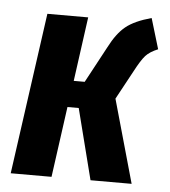

<svg xmlns="http://www.w3.org/2000/svg" viewBox="-45 -587 557 628"><g transform="rotate(5 234.0 -273.0)"><path d="M458 -446Q431 -435 417.5 -420Q404 -405 384 -367L333 -273L410 0H275L216 -232H179L147 0H13L87 -530H221L192 -319H228L292 -438Q316 -485 344.5 -508Q373 -531 428 -546Z"/></g></svg>

Font: Fira Sans Compressed SemiBold
Style: Italic
Weight: 600
Width: 1
Italic angle: -8°
Designer: bBox Type GmbH & Carrois Corporate GbR & Edenspiekermann AG
Foundry: bBox Type GmbH & Carrois Corporate GbR & Edenspiekermann AG
Version: Version 4.301